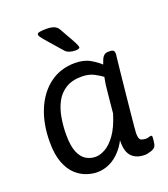

<svg xmlns="http://www.w3.org/2000/svg" viewBox="-135 -829 816 931"><g transform="rotate(-20 272.5 -363.0)"><path d="M285 -529Q332 -529 364 -510Q396 -491 412 -475Q417 -490 422 -501Q427 -512 435 -518.5Q443 -525 457 -525H463Q478 -525 483 -519.5Q488 -514 488 -504Q488 -504 485 -477Q482 -450 477.5 -407.5Q473 -365 468 -316Q463 -267 458.5 -221.5Q454 -176 451 -145Q448 -114 448 -107Q448 -76 460 -71Q472 -66 484 -66Q493 -66 499.5 -68.5Q506 -71 511 -71Q517 -71 517 -64Q517 -63 516.5 -53.5Q516 -44 513 -27Q509 -8 487.5 -1Q466 6 453 6Q410 6 386.5 -17.5Q363 -41 363 -92V-141L378 -135Q358 -84 330 -53Q302 -22 271 -8Q240 6 207 6Q183 6 154 -3.5Q125 -13 99 -36.5Q73 -60 56.5 -102.5Q40 -145 40 -210Q40 -303 70 -375Q100 -447 155 -488Q210 -529 285 -529ZM293 -456Q243 -456 210.5 -435.5Q178 -415 160 -381Q142 -347 134.5 -304Q127 -261 127 -216Q127 -159 140.5 -126.5Q154 -94 176.5 -80.5Q199 -67 226 -67Q248 -67 275 -81.5Q302 -96 329 -133Q356 -170 376 -236Q379 -269 382 -299Q385 -329 387 -348Q389 -367 389 -367Q390 -380 392.5 -392.5Q395 -405 397 -417Q383 -428 356.5 -442Q330 -456 293 -456ZM212 -732Q236 -732 251 -726Q266 -720 274 -706Q298 -664 310.5 -641.5Q323 -619 327.5 -608.5Q332 -598 332 -594Q332 -585 309 -585Q294 -585 280 -589.5Q266 -594 258 -603Q215 -652 195.5 -674.5Q176 -697 170 -705.5Q164 -714 164 -720Q165 -727 177 -729.5Q189 -732 212 -732Z"/></g></svg>

Font: Asap VF Beta
Style: Italic
Weight: 400
Italic angle: -6°
Designer: Pablo Cosgaya
Foundry: Pablo Cosgaya
Version: Version 1.007